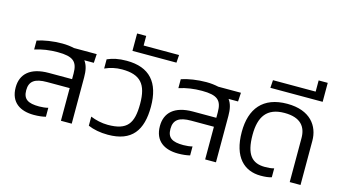

<svg xmlns="http://www.w3.org/2000/svg" viewBox="-87 -1087 2496 1408"><g transform="rotate(15 1161.5 -382.5)"><path d="M485 -473H557L561 -540H389C362 -546 332 -550 297 -550C229 -550 159 -539 109 -522V-454C164 -472 222 -480 282 -480C399 -480 434 -449 434 -358V-316H257C117 -316 50 -252 50 -151C50 -36 128 10 230 10C266 10 297 6 320 0V-68C302 -63 276 -60 252 -60C167 -60 130 -83 130 -151C130 -220 171 -248 262 -248H434V0H516V-352C516 -402 508 -442 485 -473Z M641 -87V-18C683 0 734 10 792 10C974 10 1045 -91 1045 -270C1045 -454 961 -550 787 -550C726 -550 682 -540 641 -522V-452C681 -470 723 -480 770 -480C910 -480 963 -419 963 -270C963 -120 920 -60 773 -60C727 -60 680 -71 641 -87Z M808 -763V-631H1142L1146 -690H877V-763Z M1580 -473H1652L1656 -540H1484C1457 -546 1427 -550 1392 -550C1324 -550 1254 -539 1204 -522V-454C1259 -472 1317 -480 1377 -480C1494 -480 1529 -449 1529 -358V-316H1352C1212 -316 1145 -252 1145 -151C1145 -36 1223 10 1325 10C1361 10 1392 6 1415 0V-68C1397 -63 1371 -60 1347 -60C1262 -60 1225 -83 1225 -151C1225 -220 1266 -248 1357 -248H1529V0H1611V-352C1611 -402 1603 -442 1580 -473Z M2006 -550C1822 -550 1736 -441 1736 -265C1736 -73 1828 10 1952 10C1988 10 2012 7 2035 0V-68C2017 -62 1991 -60 1966 -60C1869 -60 1818 -113 1818 -265C1818 -402 1870 -480 2004 -480C2128 -480 2171 -418 2171 -334V0H2253V-335C2253 -447 2182 -550 2006 -550Z M2183 -690H1859L1855 -631H2252V-775H2183Z"/></g></svg>

Font: Kanit Light
Style: Regular
Weight: 300
Designer: Katatrad Team
Foundry: CadsonDemak
Version: Version 1.000;PS 001.000;hotconv 1.0.88;makeotf.lib2.5.64775